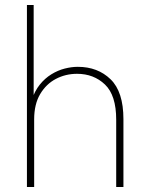

<svg xmlns="http://www.w3.org/2000/svg" viewBox="-20 -750 595 770"><path d="M88 0V-730H115V-348H107Q119 -385 139.5 -410.5Q160 -436 186 -452Q212 -468 239.5 -475Q267 -482 292 -482Q372 -482 423.5 -432Q475 -382 475 -272V0H446V-270Q446 -368 401 -411Q356 -454 289 -454Q243 -454 204 -433.5Q165 -413 141 -372.5Q117 -332 117 -271V0Z"/></svg>

Font: SUSE Thin
Style: Regular
Weight: 250
Designer: Rene Bieder
Foundry: SUSE
Version: Version 1.000